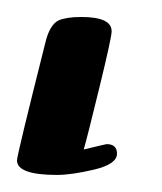

<svg xmlns="http://www.w3.org/2000/svg" viewBox="-59 45 190 225"><path d="M-39.1 232.9Q-39.1 227.1 -5.9 95.2Q-1 74.2 9.8 68.8Q19.5 64.9 36.1 64.9Q72.3 64.9 71.8 82Q71.8 88.9 57.4 147.9Q43 207 39.1 220.2Q63 214.4 65.9 213.9Q78.1 213.9 78.1 225.1Q78.1 237.3 51.5 243.7Q24.9 250 7.8 250Q-39.1 250 -39.1 232.9Z"/></svg>

Font: CMU Classical Serif
Style: Italic
Weight: 500
Italic angle: -14.04°
Version: Version 0.7.0